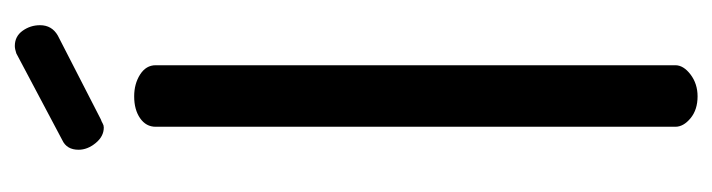

<svg xmlns="http://www.w3.org/2000/svg" viewBox="-371 -590 961 259"><g transform="rotate(-90 109.5 -460.5)"><path d="M109 0Q91 0 79.5 -9.5Q68 -19 68 -30V-731Q68 -744 79.5 -752Q91 -760 109 -760Q126 -760 138.5 -752Q151 -744 151 -731V-30Q151 -19 138.5 -9.5Q126 0 109 0ZM67 -801Q55 -801 46 -812Q37 -823 37 -835Q37 -851 50 -857L167 -919Q173 -921 177 -921Q190 -921 197.5 -910.5Q205 -900 205 -887Q205 -871 191 -863L78 -805Q75 -804 72.5 -802.5Q70 -801 67 -801Z"/></g></svg>

Font: Dosis ExtraLight Medium
Style: Regular
Weight: 500
Version: Version 3.001; ttfautohint (v1.8.2)